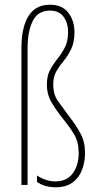

<svg xmlns="http://www.w3.org/2000/svg" viewBox="-20 -785 415 815"><path d="M296 -649Q296 -606 282.5 -577.5Q269 -549 251 -527.5Q233 -506 219.5 -483Q206 -460 206 -427Q206 -384 226 -356Q246 -328 272 -293Q304 -252 322.5 -217Q341 -182 341 -135Q341 -97 328 -63.5Q315 -30 287.5 -10Q260 10 216 10Q195 10 174 4.5Q153 -1 137 -13V-40Q175 -15 216 -15Q264 -15 289 -49.5Q314 -84 314 -135Q314 -182 295 -214Q276 -246 248 -280Q220 -315 199.5 -349Q179 -383 179 -427Q179 -463 192.5 -488Q206 -513 224 -535.5Q242 -558 255.5 -584Q269 -610 269 -649Q269 -687 250 -713.5Q231 -740 192 -740Q141 -740 119 -696Q97 -652 97 -578V0H71V-581Q71 -669 101 -717Q131 -765 192 -765Q244 -765 270 -731Q296 -697 296 -649Z"/></svg>

Font: Noto Sans Lao Looped ExtraCondensed Thin
Style: Regular
Weight: 100
Width: 2
Designer: Mark Frömberg, Ben Mitchell
Foundry: The Fontpad Ltd
Version: Version 1.002; ttfautohint (v1.8.4.7-5d5b)